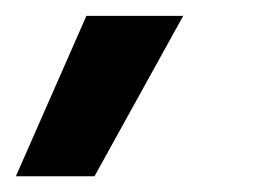

<svg xmlns="http://www.w3.org/2000/svg" viewBox="-20 -834 340 242"><path d="M99.1 -611.8H0L88.9 -814H210.9Z"/></svg>

Font: Sora Medium
Style: Regular
Weight: 500
Designer: Jonathan Barnbrook, Julián Moncada
Foundry: Barnbrook Fonts
Version: Version 2.000